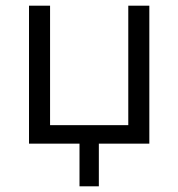

<svg xmlns="http://www.w3.org/2000/svg" viewBox="-20 -505 627 675"><path d="M82 0V-485H156V-65H431V-485H505V0ZM259.5 150V-25.5H327.5V150Z"/></svg>

Font: Geologica Cursive ExtraLight
Style: Regular
Weight: 250
Designer: Sindre Bremnes, Frode Helland
Foundry: Monokrom Skriftforlag AS
Version: Version 1.010;gftools[0.9.28]